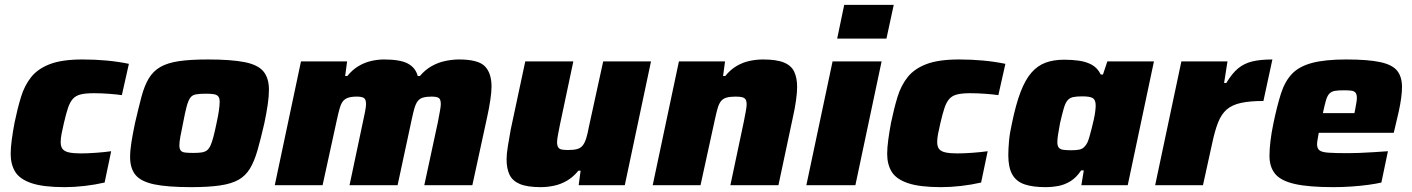

<svg xmlns="http://www.w3.org/2000/svg" viewBox="-20 -763 5817 791"><path d="M246 8Q158 8 109.5 -8.5Q61 -25 42.5 -55.5Q24 -86 24 -129Q24 -154 28.5 -187.5Q33 -221 40 -258Q52 -316 66.5 -363.5Q81 -411 108.5 -445.5Q136 -480 186 -499Q236 -518 320 -518Q372 -518 420 -513.5Q468 -509 511 -500L482 -371Q463 -374 430 -376.5Q397 -379 366 -379Q333 -379 312.5 -374Q292 -369 280 -355.5Q268 -342 260 -318Q252 -294 243 -255Q237 -230 233.5 -211Q230 -192 230 -178Q230 -159 238 -149Q246 -139 264.5 -135Q283 -131 313 -131Q339 -131 374.5 -133.5Q410 -136 438 -140L411 -11Q372 -2 329 3Q286 8 246 8Z M768 8Q670 8 615.5 -3.5Q561 -15 538.5 -42Q516 -69 516 -116Q516 -143 521.5 -177.5Q527 -212 536 -255Q551 -320 563 -365Q575 -410 593 -440Q611 -470 640.5 -487Q670 -504 717 -511Q764 -518 836 -518Q933 -518 988 -507Q1043 -496 1065.5 -468.5Q1088 -441 1088 -393Q1088 -367 1083 -332.5Q1078 -298 1069 -255Q1054 -190 1041 -144.5Q1028 -99 1010 -69Q992 -39 963 -22.5Q934 -6 886.5 1Q839 8 768 8ZM777 -133Q797 -133 810.5 -135Q824 -137 832.5 -143.5Q841 -150 847 -163Q853 -176 859 -198.5Q865 -221 872 -255Q879 -287 882 -308.5Q885 -330 885 -344Q885 -359 879 -366Q873 -373 860.5 -375Q848 -377 827 -377Q801 -377 786 -374Q771 -371 763 -359Q755 -347 748.5 -322.5Q742 -298 734 -255Q727 -222 723 -200Q719 -178 719 -164Q719 -150 724.5 -143Q730 -136 743 -134.5Q756 -133 777 -133Z M1112 0 1220 -510H1410L1402 -450H1411Q1432 -476 1457.5 -491Q1483 -506 1510 -512Q1537 -518 1562 -518Q1629 -518 1660.5 -501Q1692 -484 1701 -450H1710Q1732 -476 1759 -491Q1786 -506 1815.5 -512Q1845 -518 1871 -518Q1950 -518 1977.5 -490Q2005 -462 2005 -406Q2005 -385 2000 -351Q1995 -317 1987 -281L1926 0H1728L1784 -260Q1788 -282 1792 -303Q1796 -324 1796 -334Q1796 -354 1787.5 -359.5Q1779 -365 1758 -365Q1737 -365 1723 -361Q1709 -357 1701 -346.5Q1693 -336 1687.5 -317.5Q1682 -299 1676 -270L1618 0H1420L1475 -260Q1480 -282 1484 -303Q1488 -324 1488 -334Q1488 -354 1479 -359.5Q1470 -365 1450 -365Q1428 -365 1414.5 -360.5Q1401 -356 1393 -346Q1385 -336 1379.5 -317Q1374 -298 1368 -270L1309 0Z M2208 8Q2152 8 2121.5 -5Q2091 -18 2079 -43.5Q2067 -69 2067 -107Q2067 -129 2072.5 -162Q2078 -195 2084 -229L2144 -510H2342L2287 -250Q2283 -230 2279 -209Q2275 -188 2275 -178Q2275 -164 2279.5 -156.5Q2284 -149 2294 -147Q2304 -145 2320 -145Q2344 -145 2358 -149Q2372 -153 2380.5 -163.5Q2389 -174 2395 -193Q2401 -212 2406 -240L2465 -510H2662L2554 0H2364L2372 -60H2363Q2342 -34 2316.5 -19Q2291 -4 2263 2Q2235 8 2208 8Z M2669 0 2777 -510H2967L2959 -450H2968Q2989 -476 3014.5 -491Q3040 -506 3068 -512Q3096 -518 3123 -518Q3179 -518 3209.5 -505.5Q3240 -493 3252 -467.5Q3264 -442 3264 -404Q3264 -383 3259.5 -350Q3255 -317 3247 -282L3187 0H2989L3044 -260Q3048 -280 3052 -301.5Q3056 -323 3056 -332Q3056 -347 3051.5 -353.5Q3047 -360 3037.5 -362.5Q3028 -365 3011 -365Q2988 -365 2973.5 -361Q2959 -357 2950.5 -346.5Q2942 -336 2936.5 -317Q2931 -298 2925 -270L2866 0Z M3429 -604 3458 -743H3662L3632 -604ZM3302 0 3410 -510H3612L3504 0Z M3857 8Q3769 8 3720.5 -8.5Q3672 -25 3653.5 -55.5Q3635 -86 3635 -129Q3635 -154 3639.5 -187.5Q3644 -221 3651 -258Q3663 -316 3677.5 -363.5Q3692 -411 3719.5 -445.5Q3747 -480 3797 -499Q3847 -518 3931 -518Q3983 -518 4031 -513.5Q4079 -509 4122 -500L4093 -371Q4074 -374 4041 -376.5Q4008 -379 3977 -379Q3944 -379 3923.5 -374Q3903 -369 3891 -355.5Q3879 -342 3871 -318Q3863 -294 3854 -255Q3848 -230 3844.5 -211Q3841 -192 3841 -178Q3841 -159 3849 -149Q3857 -139 3875.5 -135Q3894 -131 3924 -131Q3950 -131 3985.5 -133.5Q4021 -136 4049 -140L4022 -11Q3983 -2 3940 3Q3897 8 3857 8Z M4287 8Q4235 8 4201 -3.5Q4167 -15 4150.5 -44Q4134 -73 4134 -124Q4134 -149 4137 -182.5Q4140 -216 4149 -255Q4165 -333 4184.5 -384Q4204 -435 4229.5 -464Q4255 -493 4288 -505Q4321 -517 4364 -517Q4396 -517 4425 -513Q4454 -509 4477.5 -496.5Q4501 -484 4515 -456H4524L4542 -510H4734L4626 0H4435L4445 -61H4434Q4415 -32 4391 -17Q4367 -2 4340.5 3Q4314 8 4287 8ZM4393 -144Q4413 -144 4425.5 -146.5Q4438 -149 4446 -156.5Q4454 -164 4460 -176Q4464 -185 4468.5 -200.5Q4473 -216 4477.5 -234Q4482 -252 4486 -269.5Q4490 -287 4492 -303Q4494 -319 4494 -328Q4494 -351 4482.5 -358.5Q4471 -366 4439 -366Q4415 -366 4401 -363Q4387 -360 4378 -349.5Q4369 -339 4362.5 -316.5Q4356 -294 4347 -255Q4342 -227 4339 -208.5Q4336 -190 4336 -177Q4336 -163 4341.5 -155.5Q4347 -148 4359.5 -146Q4372 -144 4393 -144Z M4739 0 4847 -510H5037L5023 -421H5032Q5056 -461 5081 -481.5Q5106 -502 5139.5 -510Q5173 -518 5222 -518L5185 -347Q5129 -347 5092.5 -339Q5056 -331 5034 -312Q5012 -293 4998.5 -259Q4985 -225 4974 -173L4936 0Z M5473 8Q5372 8 5314.5 -5Q5257 -18 5233.5 -46.5Q5210 -75 5210 -121Q5210 -148 5214 -181.5Q5218 -215 5226 -254Q5241 -326 5257 -376.5Q5273 -427 5302 -458Q5331 -489 5384.5 -503.5Q5438 -518 5526 -518Q5617 -518 5667 -507Q5717 -496 5736.5 -471Q5756 -446 5756 -404Q5756 -385 5752.5 -359Q5749 -333 5743 -305.5Q5737 -278 5731 -254L5722 -216H5413Q5411 -203 5408.5 -190Q5406 -177 5406 -169Q5406 -152 5415.5 -144Q5425 -136 5452.5 -134Q5480 -132 5533 -132Q5553 -132 5580 -133Q5607 -134 5638 -136Q5669 -138 5698 -140L5671 -11Q5650 -6 5617 -1.5Q5584 3 5546.5 5.5Q5509 8 5473 8ZM5430 -297H5560L5563 -312Q5566 -329 5568 -340Q5570 -351 5570 -360Q5570 -374 5564.5 -381Q5559 -388 5547 -389.5Q5535 -391 5516 -391Q5492 -391 5478.5 -388.5Q5465 -386 5456.5 -377Q5448 -368 5442.5 -349Q5437 -330 5430 -297Z"/></svg>

Font: Saira SemiExpanded ExtraBold
Style: Italic
Weight: 800
Width: 6
Italic angle: -12°
Designer: Hector Gatti with collaboration of the Omnibus-Type team
Foundry: Omnibus-Type
Version: Version 1.101